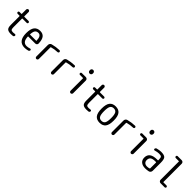

<svg xmlns="http://www.w3.org/2000/svg" viewBox="505 -2620 4490 4490"><g transform="rotate(45 2750.0 -375.0)"><path d="M95.7 -438.5Q83 -438.5 74.2 -447.3Q65.4 -456.1 65.4 -469.2Q65.4 -482.4 74.2 -491.2Q83 -500 95.7 -500H156.2Q165 -500 165 -508.8V-649.4Q165 -666 177.2 -678.2Q189.5 -690.4 206.1 -690.4Q222.7 -690.4 234.9 -678.2Q247.1 -666 247.1 -649.4V-508.8Q247.1 -500 255.9 -500H393.6Q406.2 -500 415.5 -491.2Q424.8 -482.4 424.8 -469.2Q424.8 -456.1 416 -447.3Q407.2 -438.5 393.6 -438.5H255.9Q247.1 -438.5 247.1 -428.7V-150.4Q247.1 -92.8 262.2 -73.2Q277.3 -53.7 325.2 -53.7Q342.8 -53.7 382.8 -59.6Q395.5 -61.5 405.3 -54.2Q415 -46.9 415 -34.2Q415 -19.5 405.8 -7.8Q396.5 3.9 380.9 5.9Q351.6 9.8 315.4 9.8Q231.4 9.8 198.2 -22.5Q165 -54.7 165 -139.6V-428.7Q165 -437.5 156.2 -438.5Z M754.9 -466.8Q700.2 -466.8 672.4 -432.1Q644.5 -397.5 639.6 -308.6Q639.6 -299.8 648.4 -299.8H843.8Q852.5 -299.8 852.5 -307.6Q848.6 -466.8 754.9 -466.8ZM769.5 9.8Q554.7 9.8 554.7 -259.8Q554.7 -400.4 605 -465.3Q655.3 -530.3 754.9 -530.3Q840.8 -530.3 885.3 -474.6Q929.7 -418.9 933.6 -294.9Q934.6 -270.5 918 -254.4Q901.4 -238.3 877 -238.3H648.4Q640.6 -238.3 639.6 -228.5Q644.5 -134.8 678.7 -93.3Q712.9 -51.8 775.4 -51.8Q819.3 -51.8 878.9 -70.3Q889.6 -74.2 899.9 -66.9Q910.2 -59.6 910.2 -47.9Q910.2 -33.2 901.4 -21.5Q892.6 -9.8 878.9 -5.9Q820.3 9.8 769.5 9.8Z M1110.4 -41V-422.9Q1110.4 -449.2 1125 -469.7Q1139.6 -490.2 1165 -497.1Q1272.5 -526.4 1386.7 -529.3Q1400.4 -530.3 1410.2 -520.5Q1419.9 -510.7 1419.9 -498Q1419.9 -484.4 1410.2 -474.6Q1400.4 -464.8 1386.7 -464.8Q1288.1 -461.9 1201.2 -436.5Q1192.4 -434.6 1192.4 -424.8V-41Q1192.4 -24.4 1180.2 -12.2Q1168 0 1150.9 0Q1133.8 0 1122.1 -12.2Q1110.4 -24.4 1110.4 -41Z M1610.4 -41V-422.9Q1610.4 -449.2 1625 -469.7Q1639.6 -490.2 1665 -497.1Q1772.5 -526.4 1886.7 -529.3Q1900.4 -530.3 1910.2 -520.5Q1919.9 -510.7 1919.9 -498Q1919.9 -484.4 1910.2 -474.6Q1900.4 -464.8 1886.7 -464.8Q1788.1 -461.9 1701.2 -436.5Q1692.4 -434.6 1692.4 -424.8V-41Q1692.4 -24.4 1680.2 -12.2Q1668 0 1650.9 0Q1633.8 0 1622.1 -12.2Q1610.4 -24.4 1610.4 -41Z M2136.7 -458Q2124 -458 2115.2 -466.8Q2106.4 -475.6 2106.4 -488.8Q2106.4 -502 2115.2 -510.7Q2124 -519.5 2136.7 -519.5H2268.6Q2292 -519.5 2309.1 -502.9Q2326.2 -486.3 2326.2 -462.9V-42Q2326.2 -25.4 2313.5 -12.7Q2300.8 0 2283.7 0Q2266.6 0 2254.4 -12.7Q2242.2 -25.4 2242.2 -42V-449.2Q2242.2 -458 2234.4 -458ZM2221.7 -708Q2221.7 -730.5 2236.8 -745.1Q2252 -759.8 2273.9 -759.8Q2295.9 -759.8 2311 -745.1Q2326.2 -730.5 2326.2 -708V-692.4Q2326.2 -669.9 2311 -654.8Q2295.9 -639.6 2273.9 -639.6Q2252 -639.6 2236.8 -654.8Q2221.7 -669.9 2221.7 -692.4Z M2595.7 -438.5Q2583 -438.5 2574.2 -447.3Q2565.4 -456.1 2565.4 -469.2Q2565.4 -482.4 2574.2 -491.2Q2583 -500 2595.7 -500H2656.2Q2665 -500 2665 -508.8V-649.4Q2665 -666 2677.2 -678.2Q2689.5 -690.4 2706.1 -690.4Q2722.7 -690.4 2734.9 -678.2Q2747.1 -666 2747.1 -649.4V-508.8Q2747.1 -500 2755.9 -500H2893.6Q2906.2 -500 2915.5 -491.2Q2924.8 -482.4 2924.8 -469.2Q2924.8 -456.1 2916 -447.3Q2907.2 -438.5 2893.6 -438.5H2755.9Q2747.1 -438.5 2747.1 -428.7V-150.4Q2747.1 -92.8 2762.2 -73.2Q2777.3 -53.7 2825.2 -53.7Q2842.8 -53.7 2882.8 -59.6Q2895.5 -61.5 2905.3 -54.2Q2915 -46.9 2915 -34.2Q2915 -19.5 2905.8 -7.8Q2896.5 3.9 2880.9 5.9Q2851.6 9.8 2815.4 9.8Q2731.4 9.8 2698.2 -22.5Q2665 -54.7 2665 -139.6V-428.7Q2665 -437.5 2656.2 -438.5Z M3338.9 -420.9Q3311.5 -465.8 3250 -465.8Q3188.5 -465.8 3161.1 -420.9Q3133.8 -376 3133.8 -259.8Q3133.8 -143.6 3161.1 -98.6Q3188.5 -53.7 3250 -53.7Q3311.5 -53.7 3338.9 -98.6Q3366.2 -143.6 3366.2 -259.8Q3366.2 -376 3338.9 -420.9ZM3400.4 -53.7Q3350.6 9.8 3250 9.8Q3149.4 9.8 3099.6 -53.7Q3049.8 -117.2 3049.8 -260.3Q3049.8 -403.3 3099.6 -466.8Q3149.4 -530.3 3250 -530.3Q3350.6 -530.3 3400.4 -466.8Q3450.2 -403.3 3450.2 -260.3Q3450.2 -117.2 3400.4 -53.7Z M3610.4 -41V-422.9Q3610.4 -449.2 3625 -469.7Q3639.6 -490.2 3665 -497.1Q3772.5 -526.4 3886.7 -529.3Q3900.4 -530.3 3910.2 -520.5Q3919.9 -510.7 3919.9 -498Q3919.9 -484.4 3910.2 -474.6Q3900.4 -464.8 3886.7 -464.8Q3788.1 -461.9 3701.2 -436.5Q3692.4 -434.6 3692.4 -424.8V-41Q3692.4 -24.4 3680.2 -12.2Q3668 0 3650.9 0Q3633.8 0 3622.1 -12.2Q3610.4 -24.4 3610.4 -41Z M4136.7 -458Q4124 -458 4115.2 -466.8Q4106.4 -475.6 4106.4 -488.8Q4106.4 -502 4115.2 -510.7Q4124 -519.5 4136.7 -519.5H4268.6Q4292 -519.5 4309.1 -502.9Q4326.2 -486.3 4326.2 -462.9V-42Q4326.2 -25.4 4313.5 -12.7Q4300.8 0 4283.7 0Q4266.6 0 4254.4 -12.7Q4242.2 -25.4 4242.2 -42V-449.2Q4242.2 -458 4234.4 -458ZM4221.7 -708Q4221.7 -730.5 4236.8 -745.1Q4252 -759.8 4273.9 -759.8Q4295.9 -759.8 4311 -745.1Q4326.2 -730.5 4326.2 -708V-692.4Q4326.2 -669.9 4311 -654.8Q4295.9 -639.6 4273.9 -639.6Q4252 -639.6 4236.8 -654.8Q4221.7 -669.9 4221.7 -692.4Z M4809.6 -275.4Q4722.7 -275.4 4685.1 -245.6Q4647.5 -215.8 4647.5 -155.3Q4647.5 -106.4 4677.7 -79.1Q4708 -51.8 4759.8 -51.8Q4802.7 -51.8 4835 -64.5Q4842.8 -67.4 4842.8 -76.2V-265.6Q4842.8 -274.4 4834 -275.4ZM4759.8 9.8Q4668.9 9.8 4617.2 -33.7Q4565.4 -77.1 4565.4 -155.3Q4565.4 -335 4809.6 -335H4834Q4842.8 -335 4842.8 -343.8V-360.4Q4842.8 -425.8 4824.7 -445.8Q4806.6 -465.8 4750 -465.8Q4694.3 -465.8 4621.1 -444.3Q4610.4 -440.4 4600.1 -447.3Q4589.8 -454.1 4589.8 -465.8Q4589.8 -480.5 4599.1 -493.2Q4608.4 -505.9 4622.1 -509.8Q4694.3 -529.3 4750 -530.3Q4853.5 -530.3 4889.2 -493.2Q4924.8 -456.1 4924.8 -339.8V-77.1Q4924.8 -50.8 4909.7 -29.8Q4894.5 -8.8 4871.1 -2.9Q4813.5 9.8 4759.8 9.8Z M5095.7 -668Q5083 -668 5074.2 -676.8Q5065.4 -685.5 5065.4 -698.7Q5065.4 -711.9 5074.2 -721.2Q5083 -730.5 5095.7 -730.5H5230.5Q5253.9 -730.5 5270.5 -713.4Q5287.1 -696.3 5287.1 -672.9V-71.3Q5287.1 -62.5 5294.9 -61.5H5393.6Q5406.2 -61.5 5415.5 -52.7Q5424.8 -43.9 5424.8 -30.8Q5424.8 -17.6 5416 -8.8Q5407.2 0 5393.6 0H5259.8Q5236.3 0 5219.7 -17.1Q5203.1 -34.2 5203.1 -56.6V-659.2Q5203.1 -668 5195.3 -668Z"/></g></svg>

Font: Rounded Mgen+ 1mn regular
Style: Regular
Weight: 400
Designer: [Source Han Sans]
Ryoko NISHIZUKA  (kana & ideographs); Paul D. Hunt (Latin, Greek & Cyrillic); Wenlong ZHANG  (bopomofo
Version: Version 1.059.20150602